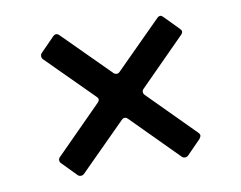

<svg xmlns="http://www.w3.org/2000/svg" viewBox="-57 -638 755 601"><g transform="rotate(-10 320.0 -338.0)"><path d="M100 -163Q96 -167 96 -173Q96 -178 100 -182L246 -329Q251 -334 251 -339Q251 -343 246 -348L101 -493Q97 -497 97 -503Q97 -509 101 -513L145 -558Q150 -563 155 -563Q160 -563 165 -558L311 -412Q315 -408 321 -408Q326 -408 330 -412L476 -558Q481 -563 486 -563Q490 -563 495 -558L540 -512Q545 -507 545 -503Q545 -498 540 -493L395 -347Q391 -343 391 -338Q391 -332 395 -328L540 -182Q545 -177 545 -172Q545 -169 540 -162L496 -117Q492 -113 486 -113Q480 -113 476 -117L331 -263Q326 -268 321 -268Q316 -268 311 -263L165 -117Q161 -113 155 -113Q149 -113 145 -117Z"/></g></svg>

Font: Open Sauce Two SemiBold
Style: Regular
Weight: 600
Designer: Alfredo Marco Pradil
Foundry: Creative Sauce Fz LLC
Version: Version 1.477